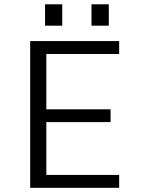

<svg xmlns="http://www.w3.org/2000/svg" viewBox="-20 -896 690 916"><path d="M124 0V-700H548.5V-638.5H201V-374.5H507.5V-313.5H201V-61.5H548.5V0ZM195 -875.5H277V-773.5H195ZM416.5 -875.5H499V-773.5H416.5Z"/></svg>

Font: Trispace Thin Light
Style: Regular
Weight: 300
Version: Version 1.210